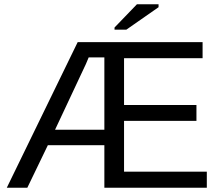

<svg xmlns="http://www.w3.org/2000/svg" viewBox="-20 -887 1040 907"><path d="M473 0V-201H206L109 0H12L347 -688H937V-612H566V-391H908V-316H566V-76H957V0ZM473 -616H399L386 -585L240 -274H473ZM521 -747V-757L627 -867H729V-853L577 -747Z"/></svg>

Font: Libra Sans
Style: Regular
Weight: 400
Foundry: Context Ltd
Version: Version 1.000; ttfautohint (v1.3)